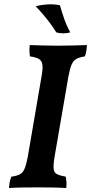

<svg xmlns="http://www.w3.org/2000/svg" viewBox="-20 -894 435 916"><path d="M179 -534Q185 -569 182 -587Q179 -605 165 -613Q151 -621 123 -625Q121 -637 120.5 -650.5Q120 -664 122 -679Q152 -678 186 -677Q220 -676 257 -676Q291 -676 326 -677Q361 -678 395 -679Q394 -665 392 -651.5Q390 -638 385 -625Q359 -621 344.5 -613Q330 -605 321.5 -585.5Q313 -566 306 -527L240 -144Q234 -108 236 -89Q238 -70 252 -63Q266 -56 294 -51Q296 -39 297 -25Q298 -11 296 3Q262 1 229.5 0.5Q197 0 161 0Q124 0 88 0.5Q52 1 23 3Q24 -13 26.5 -26Q29 -39 34 -51Q61 -55 75 -62.5Q89 -70 97 -88.5Q105 -107 112 -143ZM315 -740Q302 -735 282 -735Q262 -735 248 -740Q237 -759 221 -780.5Q205 -802 186.5 -824Q168 -846 150 -864Q175 -871 205.5 -873Q236 -875 266 -869Q274 -839 286 -805Q298 -771 315 -740Z"/></svg>

Font: Vollkorn SemiBold
Style: Italic
Weight: 600
Italic angle: -11°
Designer: Friedrich Althausen
Foundry: Friedrich Althausen
Version: Version 5.000